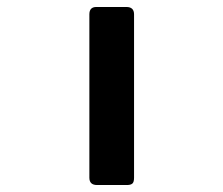

<svg xmlns="http://www.w3.org/2000/svg" viewBox="-20 -530 640 550"><path d="M236 -21V-489Q236 -510 256 -510H342Q364 -510 364 -489V-21Q364 -8 359 -4Q354 0 344 0H258Q236 0 236 -21Z"/></svg>

Font: RajdhaniMono
Style: Bold
Weight: 700
Monospace: yes
Designer: Satya Rajpurohit, Jyotish Sonowal
Foundry: Indian Type Foundry
Version: Version 1.201;PS 1.0;hotconv 1.0.78;makeotf.lib2.5.61930; tt